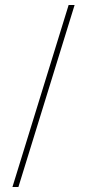

<svg xmlns="http://www.w3.org/2000/svg" viewBox="-20 -742 350 772"><path d="M256 -722 30 10H54L280 -722Z"/></svg>

Font: Sprat Thin
Style: Regular
Weight: 100
Designer: Ethan Nakache
Foundry: Collletttivo
Version: Version 2.000;Glyphs 3.2 (3217)